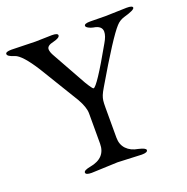

<svg xmlns="http://www.w3.org/2000/svg" viewBox="-119 -765 860 882"><g transform="rotate(-20 310.5 -324.0)"><path d="M310 0 182 5Q153 5 153 -7Q153 -18 186 -24Q264 -38 264 -108V-256Q264 -286 239 -330L122 -522Q67 -609 34 -620Q0 -630 0 -642Q0 -653 29 -653L146 -650L226 -652Q255 -652 255 -641Q255 -629 223 -621Q190 -614 190 -596Q190 -582 203 -560L295 -395Q318 -357 323 -357Q340 -357 440 -534Q458 -564 458 -585Q458 -614 417 -620Q406 -622 395 -628Q384 -634 384 -640Q384 -651 413 -651L488 -650L592 -653Q621 -653 621 -643Q621 -632 568 -617Q544 -610 528 -592Q488 -549 369 -346Q357 -326 352 -313.5Q347 -301 345.5 -289Q344 -277 344 -256V-108Q344 -74 364.5 -52.5Q385 -31 421 -25Q456 -17 456 -7Q456 5 427 5Z"/></g></svg>

Font: Benne
Style: Regular
Weight: 400
Designer: John-Daniel Harrington
Version: Version 1.001